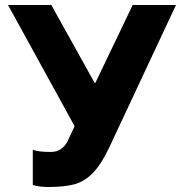

<svg xmlns="http://www.w3.org/2000/svg" viewBox="-20 -540 735 767"><path d="M173 207Q137 207 111 199V58Q131 67 183 67Q229 67 251 22L278 -36L12 -520H185L358 -209H361L510 -520H683L415 52Q383 119 349.5 152.5Q316 186 276 196.5Q236 207 173 207Z"/></svg>

Font: Non Bureau Extended
Style: Bold
Weight: 700
Width: 7
Designer: Jona Saucedo
Foundry: Non Foundry
Version: Version 1.000; ttfautohint (v1.8.4)